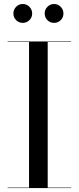

<svg xmlns="http://www.w3.org/2000/svg" viewBox="-20 -962 402 982"><path d="M19 0V-2.5H128.5V-747.5H19V-750H344V-747.5H224V-2.5H344V0ZM256.5 -845Q236.5 -845 222.5 -859Q208.5 -873 208.5 -893Q208.5 -913 222.5 -927.2Q236.5 -941.5 256.5 -941.5Q276.5 -941.5 290.5 -927.2Q304.5 -913 304.5 -893Q304.5 -873 290.5 -859Q276.5 -845 256.5 -845ZM96.5 -845Q76.5 -845 62.5 -859Q48.5 -873 48.5 -893Q48.5 -913 62.5 -927.2Q76.5 -941.5 96.5 -941.5Q116.5 -941.5 130.5 -927.2Q144.5 -913 144.5 -893Q144.5 -873 130.5 -859Q116.5 -845 96.5 -845Z"/></svg>

Font: Bodoni Moda 72pt
Style: Regular
Weight: 400
Designer: Owen Earl
Foundry: indestructible type
Version: Version 2.005